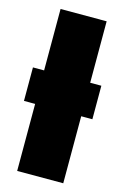

<svg xmlns="http://www.w3.org/2000/svg" viewBox="-110 -747 513 797"><g transform="rotate(15 147.0 -348.0)"><path d="M294 -432V-288H246V0H48V-288H0V-432H48V-696H246V-432Z"/></g></svg>

Font: Fira Sans Extra Condensed Black
Style: Regular
Weight: 900
Width: 1
Designer: Carrois Corporate & Edenspiekermann AG
Foundry: Carrois Corporate GbR & Edenspiekermann AG
Version: Version 4.203